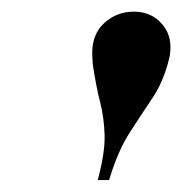

<svg xmlns="http://www.w3.org/2000/svg" viewBox="-20 -780 313 330"><path d="M270 -676.5Q260.5 -639 242 -611.5Q223.5 -584 203 -552.2Q182.5 -520.5 167.5 -470.5H148Q160.5 -517 159.8 -547.2Q159 -577.5 152 -604.8Q145 -632 139.5 -669.5Q139 -674.5 138.8 -679.5Q138.5 -684.5 138.5 -689Q138.5 -722 159.8 -741Q181 -760 210 -760Q237.5 -760 255.2 -742.2Q273 -724.5 273 -699Q273 -687 270 -676.5Z"/></svg>

Font: Bodoni* 11pt Medium
Style: Italic
Weight: 500
Italic angle: -13°
Version: Version 2.3